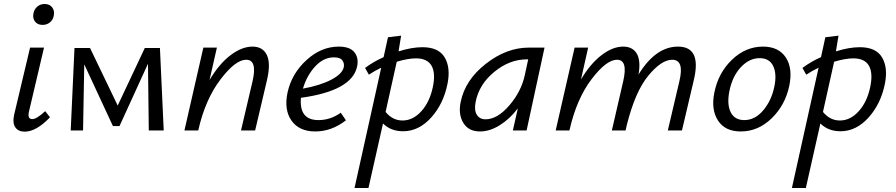

<svg xmlns="http://www.w3.org/2000/svg" viewBox="-20 -655 4500 964"><path d="M194 -530Q169 -530 156 -546.5Q143 -563 148 -588Q152 -609 167.5 -622Q183 -635 204 -635Q229 -635 242 -618Q255 -601 250 -576Q246 -555 230.5 -542.5Q215 -530 194 -530ZM104 6Q72 6 57 -15.5Q42 -37 51 -79L131 -416H201L126 -97Q116 -57 142 -57Q164 -57 207 -97L231 -66Q162 6 104 6Z M802 0H727L723 -335L580 -22H547L403 -332L397 0H335L354 -414H432L571 -125L707 -414H783Z M1248 -421Q1299 -421 1319.5 -379.5Q1340 -338 1321 -255L1261 0H1190L1248 -247Q1273 -355 1216 -355Q1162 -355 1086.5 -255.5Q1011 -156 976 -3L975 0H906L1001 -416H1069L1032 -253Q1080 -334 1137 -377.5Q1194 -421 1248 -421Z M1681 -421Q1737 -421 1759.5 -392.5Q1782 -364 1773 -321Q1747 -199 1491 -164Q1481 -52 1579 -52Q1639 -52 1691 -89L1717 -51Q1645 5 1563 5Q1482 5 1443.5 -49.5Q1405 -104 1424 -192Q1445 -286 1519 -353.5Q1593 -421 1681 -421ZM1706 -318Q1710 -335 1699.5 -351Q1689 -367 1657 -367Q1604 -367 1562 -321Q1520 -275 1501 -210Q1588 -226 1643.5 -255Q1699 -284 1706 -318Z M2101 -418Q2182 -418 2212.5 -367Q2243 -316 2227 -235Q2207 -134 2145 -65Q2083 4 2004 4Q1942 4 1903 -35L1830 289H1760L1894 -315Q1862 -300 1832 -280L1813 -314Q1856 -346 1906 -368L1928 -468L1994 -476L1981 -397Q2047 -418 2101 -418ZM2153 -217Q2168 -287 2147 -324.5Q2126 -362 2068 -362Q2029 -362 1972 -345L1916 -93Q1951 -50 2001 -50Q2053 -50 2095 -96Q2137 -142 2153 -217Z M2635 -416H2714L2624 0H2555L2580 -111Q2540 -58 2489.5 -26.5Q2439 5 2390 5Q2332 5 2306 -38.5Q2280 -82 2293 -143Q2315 -253 2419 -334.5Q2523 -416 2635 -416ZM2418 -56Q2477 -56 2537 -125.5Q2597 -195 2615 -278L2632 -357H2626Q2538 -357 2461.5 -294Q2385 -231 2368 -143Q2360 -102 2374 -79Q2388 -56 2418 -56Z M3384 -421Q3503 -421 3464 -255L3404 0H3333L3391 -247Q3417 -355 3355 -355Q3301 -355 3235 -275Q3169 -195 3127 -27L3121 0H3052L3109 -247Q3134 -355 3078 -355Q3024 -355 2949.5 -256.5Q2875 -158 2840 -4L2839 0H2770L2865 -416H2933L2897 -256Q2944 -335 3000 -378Q3056 -421 3109 -421Q3156 -421 3177 -386Q3198 -351 3186 -281Q3272 -421 3384 -421Z M3699 5Q3620 5 3584.5 -50.5Q3549 -106 3567 -192Q3587 -290 3655.5 -355.5Q3724 -421 3811 -421Q3889 -421 3925 -367Q3961 -313 3943 -225Q3923 -128 3855 -61.5Q3787 5 3699 5ZM3717 -52Q3771 -52 3812.5 -101.5Q3854 -151 3868 -221Q3881 -284 3862 -323.5Q3843 -363 3794 -363Q3742 -363 3699.5 -317.5Q3657 -272 3642 -197Q3629 -130 3649 -91Q3669 -52 3717 -52Z M4297 -418Q4378 -418 4408.5 -367Q4439 -316 4423 -235Q4403 -134 4341 -65Q4279 4 4200 4Q4138 4 4099 -35L4026 289H3956L4090 -315Q4058 -300 4028 -280L4009 -314Q4052 -346 4102 -368L4124 -468L4190 -476L4177 -397Q4243 -418 4297 -418ZM4349 -217Q4364 -287 4343 -324.5Q4322 -362 4264 -362Q4225 -362 4168 -345L4112 -93Q4147 -50 4197 -50Q4249 -50 4291 -96Q4333 -142 4349 -217Z"/></svg>

Font: EauTestInfant Medium
Style: Italic
Weight: 500
Italic angle: -12°
Designer: Christian Thalmann (Catharsis Fonts)
Version: Version 0.001;PS 000.001;hotconv 1.0.88;makeotf.lib2.5.64775